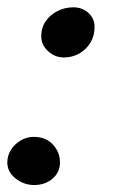

<svg xmlns="http://www.w3.org/2000/svg" viewBox="-28 -514 330 538"><path d="M68 4.5Q39 4.5 15.8 -13.8Q-7.5 -32 -7.5 -59Q-7.5 -78 2.8 -94.2Q13 -110.5 30 -120.5Q47 -130.5 67 -130.5Q100 -130.5 120 -109.2Q140 -88 140 -59Q140 -31 119 -13.2Q98 4.5 68 4.5ZM177.5 -493.5Q202.5 -493.5 219.8 -477.8Q237 -462 237 -438.5Q237 -413.5 225.2 -394.2Q213.5 -375 194 -364Q174.5 -353 151 -353Q125.5 -353 106.5 -370.8Q87.5 -388.5 87.5 -412.5Q87.5 -436.5 100.2 -454.8Q113 -473 133.5 -483.2Q154 -493.5 177.5 -493.5Z"/></svg>

Font: Grandstander Thin Light
Style: Italic
Weight: 300
Italic angle: -15°
Version: Version 1.200